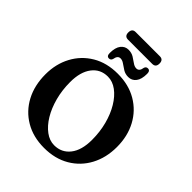

<svg xmlns="http://www.w3.org/2000/svg" viewBox="-276 -1173 1351 1351"><g transform="rotate(45 399.0 -498.0)"><path d="M397.5 -717.5Q506.5 -717.5 587.5 -670Q668.5 -622.5 713.2 -539.2Q758 -456 758 -348Q758 -242 713.8 -159Q669.5 -76 588.8 -28.5Q508 19 399.5 19Q290.5 19 209.8 -28.8Q129 -76.5 84.5 -160.5Q40 -244.5 40 -354.5Q40 -457.5 84 -539.8Q128 -622 208.2 -669.8Q288.5 -717.5 397.5 -717.5ZM598.5 -260Q598.5 -339.5 579.8 -410.5Q561 -481.5 528 -536.2Q495 -591 452.5 -622.5Q410 -654 362.5 -654Q288.5 -654 245 -596.8Q201.5 -539.5 201.5 -439Q201.5 -359 220.5 -287.5Q239.5 -216 272.5 -161.5Q305.5 -107 347.8 -75.8Q390 -44.5 436.5 -44.5Q510 -44.5 554.2 -100.8Q598.5 -157 598.5 -260ZM465.5 -752.5Q436 -752.5 413.5 -766.2Q391 -780 372.2 -793.8Q353.5 -807.5 335 -807.5Q307 -807.5 300.5 -767Q295 -749 277 -749Q254 -749 254 -780.5Q254 -835 275.8 -862.8Q297.5 -890.5 332.5 -890.5Q362 -890.5 384.5 -876.8Q407 -863 425.8 -849.2Q444.5 -835.5 463 -835.5Q492 -835.5 497.5 -876Q503 -894 521 -894Q544 -894 544 -862.5Q544 -808 522.2 -780.2Q500.5 -752.5 465.5 -752.5ZM244 -975Q244 -1013.5 279 -1013.5H519.5Q554.5 -1013.5 554.5 -975.5Q554.5 -937.5 519.5 -937.5H279Q244 -937.5 244 -975Z"/></g></svg>

Font: Fraunces 9pt S050 SemiBold
Style: Regular
Weight: 600
Version: Version 1.000; ttfautohint (v1.8.3)